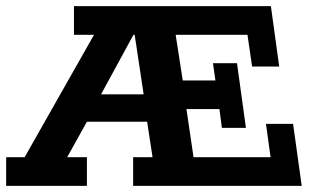

<svg xmlns="http://www.w3.org/2000/svg" viewBox="-24 -603 1020 623"><path d="M-4 0V-93H56L281 -490H216V-583H855L882 -387H794L779 -490H546L569 -342H675L667 -398H745L774 -188H696L688 -249H581L604 -93H854L839 -201H927L955 0H408V-93H471L450 -230L485 -208H232L278 -244L194 -93H258V0ZM286 -264 271 -297H473L445 -278L413 -490H409Z"/></svg>

Font: Rokkitt SemiBold
Style: Bold
Weight: 700
Version: Version 3.103